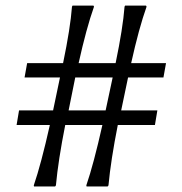

<svg xmlns="http://www.w3.org/2000/svg" viewBox="-20 -674 659 694"><path d="M293 0 292 -3.9Q318.4 -80.6 350.1 -222.2H215.8Q190.4 -94.2 182.1 -3.9L179.2 0H103L102.1 -3.9Q128.4 -80.6 160.2 -222.2H40L48.8 -274.9H171.9L196.8 -394H68.8L78.1 -445.8H208Q234.4 -572.8 240.2 -649.9L242.2 -653.8H317.9L319.8 -649.9Q292 -571.3 264.2 -445.8H397.9Q424.3 -572.8 430.2 -649.9L432.1 -653.8H507.8L509.8 -649.9Q481.9 -571.3 454.1 -445.8H580.1L570.8 -394H442.9L418 -274.9H548.8L540 -222.2H405.8Q380.4 -94.2 372.1 -3.9L369.1 0ZM252 -394 228 -274.9H361.8L387.2 -394Z"/></svg>

Font: Quattrocento Roman
Style: Regular
Weight: 400
Designer: Pablo Impallari
Foundry: Pablo Impallari. www.impallari.com Igino Marini. www.ikern.com
Version: Version 1.000